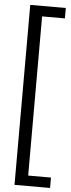

<svg xmlns="http://www.w3.org/2000/svg" viewBox="-64 -771 386 1049"><g transform="rotate(5 129.0 -246.5)"><path d="M58 247V-740H253V-683H128V190H253V247Z"/></g></svg>

Font: Hanken Grotesk
Style: Regular
Weight: 400
Designer: Alfredo Marco Pradil
Foundry: Hanken Design Co.
Version: Version 3.013